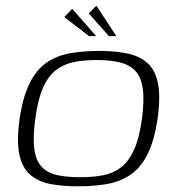

<svg xmlns="http://www.w3.org/2000/svg" viewBox="-20 -648 615 675"><path d="M254 7Q200 7 157.5 -1Q115 -9 86.5 -33.5Q58 -58 48 -105Q38 -152 49 -231Q61 -311 86 -359Q111 -407 147.5 -430.5Q184 -454 230.5 -461.5Q277 -469 329 -469Q383 -469 425.5 -460.5Q468 -452 496.5 -428Q525 -404 535 -357Q545 -310 534 -231Q522 -150 497 -102.5Q472 -55 435.5 -31.5Q399 -8 353 -0.5Q307 7 254 7ZM262 -25Q307 -25 343 -32Q379 -39 406 -60Q433 -81 451.5 -122Q470 -163 479 -230Q488 -298 481.5 -339Q475 -380 453.5 -401Q432 -422 398 -429.5Q364 -437 319 -437Q274 -437 238.5 -429.5Q203 -422 176 -401Q149 -380 131 -339Q113 -298 104 -230Q95 -163 101 -122Q107 -81 128 -60Q149 -39 183 -32Q217 -25 262 -25ZM293 -521 206 -588 234 -617 318 -521ZM363 -521 292 -601 319 -628 389 -521Z"/></svg>

Font: Genos Light
Style: Italic
Weight: 300
Italic angle: -8°
Designer: Robert E. Leuschke
Foundry: Robert E. Leuschke
Version: Version 1.010